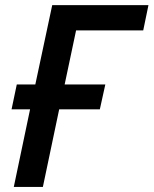

<svg xmlns="http://www.w3.org/2000/svg" viewBox="-20 -734 603 754"><path d="M34.2 0 98.1 -304.7H25.4L45.9 -402.3H118.7L185.1 -713.9H563L542.5 -614.7H278.8L233.9 -402.3H393.6L372.1 -304.7H212.4L148.4 0Z"/></svg>

Font: Open Sans SemiBold
Style: Italic
Weight: 600
Italic angle: -12°
Designer: Monotype Design Team
Foundry: Monotype Imaging Inc.
Version: Version 3.003; ttfautohint (v1.8.4)